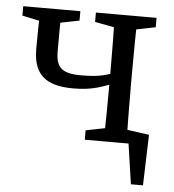

<svg xmlns="http://www.w3.org/2000/svg" viewBox="-48 -519 648 713"><g transform="rotate(5 276.0 -162.0)"><path d="M486 0 438 -42 466 150H511L517 -39L395 -56V0H486ZM10 -439 103 -419H123L223 -439V-474H10V-439ZM221 -186C295 -186 330 -202 394 -227V-268C342 -245 314 -237 246 -237C172 -237 152 -260 152 -320C152 -382 152 -427 154 -474H75C73 -423 72 -372 72 -321C72 -230 113 -186 221 -186ZM281 0H507V-35L401 -55H381L281 -35V0ZM281 -439 387 -419H407L507 -439V-474H281V-439ZM351 0H437C435 -45 434 -146 434 -210V-264C434 -328 435 -429 437 -474H351C353 -429 354 -328 354 -264V-210C354 -146 353 -45 351 0Z"/></g></svg>

Font: Source Serif Variable
Style: Regular
Weight: 389
Designer: Frank Grießhammer
Foundry: Adobe Systems Incorporated
Version: Version 3.001;hotconv 1.0.111;makeotfexe 2.5.65597